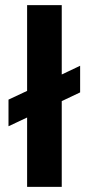

<svg xmlns="http://www.w3.org/2000/svg" viewBox="-20 -730 346 750"><path d="M13.2 -236.8V-340.8L85.9 -375V-710H221.2V-439L293 -473.1V-369.1L221.2 -335V0H85.9V-271Z"/></svg>

Font: Uncut Sans
Style: Bold
Weight: 700
Designer: Kasper Nordkvist
Foundry: UNCUT.wtf
Version: Version 1.304;Glyphs 3.2 (3246)